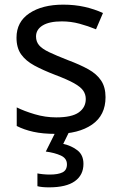

<svg xmlns="http://www.w3.org/2000/svg" viewBox="-20 -566 519 826"><path d="M434 -148Q434 -70 376 -30Q318 10 220 10Q164 10 123.5 1Q83 -8 52 -24V-104Q84 -88 129.5 -74.5Q175 -61 222 -61Q289 -61 319 -82.5Q349 -104 349 -140Q349 -160 338 -176Q327 -192 298.5 -208Q270 -224 217 -244Q165 -264 128 -284Q91 -304 71 -332Q51 -360 51 -404Q51 -472 106.5 -509Q162 -546 252 -546Q301 -546 343.5 -536.5Q386 -527 423 -510L393 -440Q359 -454 322 -464Q285 -474 246 -474Q192 -474 163.5 -456.5Q135 -439 135 -409Q135 -387 148 -371.5Q161 -356 191.5 -341.5Q222 -327 273 -307Q324 -288 360 -268Q396 -248 415 -219.5Q434 -191 434 -148ZM339 139Q339 187 302 213.5Q265 240 191 240Q159 240 141 235V180Q150 182 165 183.5Q180 185 194 185Q230 185 249 175.5Q268 166 268 141Q268 115 241.5 103Q215 91 177 86L220 0H278L252 53Q288 61 313.5 81Q339 101 339 139Z"/></svg>

Font: Noto Sans Old Hungarian
Style: Regular
Weight: 400
Designer: Monotype Design Team
Foundry: Monotype Imaging Inc.
Version: Version 2.005; ttfautohint (v1.8.4.7-5d5b)